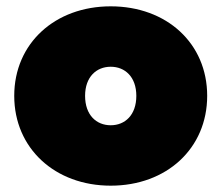

<svg xmlns="http://www.w3.org/2000/svg" viewBox="-20 -577 700 607"><path d="M330 10C507 10 635 -108 635 -274C635 -440 507 -557 330 -557C154 -557 25 -440 25 -274C25 -108 154 10 330 10ZM330 -181C285 -181 249 -213 249 -274C249 -334 285 -366 330 -366C375 -366 411 -334 411 -274C411 -213 375 -181 330 -181Z"/></svg>

Font: Chess Sans Black
Style: Regular
Weight: 900
Designer: Wolf Bōese
Foundry: Wolf Bōese
Version: Version 7.223;Glyphs 3.3 (3306)